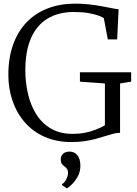

<svg xmlns="http://www.w3.org/2000/svg" viewBox="-20 -771 756 1057"><path d="M373.5 11Q291 11 226.2 -17.5Q161.5 -46 117 -97Q72.5 -148 49.2 -215.2Q26 -282.5 26 -359Q26 -452.5 52.2 -525.5Q78.5 -598.5 127 -648.8Q175.5 -699 243.2 -725Q311 -751 394.5 -751Q434 -751 471.2 -746.8Q508.5 -742.5 540.5 -736.5Q572.5 -730.5 596.5 -725.8Q620.5 -721 633 -720L625 -554H573.5L551.5 -671Q544 -677 522.5 -685Q501 -693 467 -699Q433 -705 387.5 -705Q302 -705 242 -668.8Q182 -632.5 150.8 -561.2Q119.5 -490 119.5 -384Q119.5 -318 133.8 -255.5Q148 -193 179 -143Q210 -93 259.8 -63.5Q309.5 -34 380.5 -34Q416 -34 447 -40Q478 -46 505.8 -56.8Q533.5 -67.5 557.5 -81V-311.5L420 -321.5V-373H702V-321.5L641 -311.5V-40Q621 -39.5 600.5 -34Q580 -28.5 556.8 -21Q533.5 -13.5 506.5 -6.2Q479.5 1 446.5 6Q413.5 11 373.5 11ZM422.5 142Q422.5 176 406.5 203.2Q390.5 230.5 372.5 247Q354.5 263.5 348.5 266H347.5L321.5 248V242.5Q336.5 234 345.5 214.8Q354.5 195.5 354.5 180.5Q354.5 166 348 157.8Q341.5 149.5 333.5 144Q326 138.5 320.2 130.5Q314.5 122.5 314.5 107.5Q314.5 89.5 322.8 80Q331 70.5 342 67Q353 63.5 360.5 63.5H362.5Q390 63.5 406.2 83.8Q422.5 104 422.5 142Z"/></svg>

Font: Merriweather 28pt Light
Style: Regular
Weight: 300
Version: Version 2.100